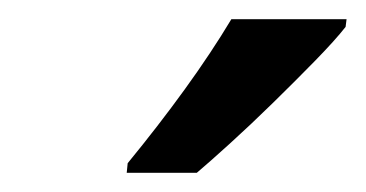

<svg xmlns="http://www.w3.org/2000/svg" viewBox="-20 -786 381 200"><path d="M113 -616Q145 -655 172.5 -693Q200 -731 221 -766H341L340 -758Q329 -744 308.5 -723Q288 -702 264.5 -679Q241 -656 219.5 -636.5Q198 -617 185 -606H112Z"/></svg>

Font: Noto Sans ExtraCondensed SemiBold
Style: Italic
Weight: 600
Width: 2
Italic angle: -12°
Designer: Monotype Design Team
Foundry: Monotype Imaging Inc.
Version: Version 2.013; ttfautohint (v1.8.4.7-5d5b)